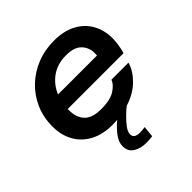

<svg xmlns="http://www.w3.org/2000/svg" viewBox="-199 -688 1048 1048"><g transform="rotate(-45 325.0 -164.0)"><path d="M393 144 386.5 208Q363.5 211.5 339.5 211.5Q294 211.5 263.8 192Q233.5 172.5 233.5 133Q233.5 100 259.2 67Q285 34 314.5 10Q297 11.5 278.5 11.5Q203 11.5 149.5 -17Q96 -45.5 67.5 -96.2Q39 -147 39 -213.5Q39 -284.5 65 -344Q91 -403.5 137.2 -447.5Q183.5 -491.5 244.5 -515.8Q305.5 -540 376 -540Q450.5 -540 503.2 -512.5Q556 -485 584 -435.8Q612 -386.5 612 -322.5Q612 -300 607.5 -271Q603 -242 596.5 -223H165.5Q165.5 -218.5 165.5 -213.5Q165.5 -157 196 -125Q226.5 -93 294.5 -93Q366.5 -93 402.8 -117.2Q439 -141.5 447.5 -167.5H579Q566 -119.5 522 -75Q478 -30.5 405.5 -7.5Q387.5 7 364.8 29Q342 51 325.2 74Q308.5 97 308.5 114.5Q308.5 133 320.8 140.2Q333 147.5 354 147.5Q363.5 147.5 374 146.2Q384.5 145 393 144ZM366 -437Q300 -437 253.5 -404Q207 -371 184.5 -316.5H485Q486 -325 486 -335.5Q486 -377 457.8 -407Q429.5 -437 366 -437Z"/></g></svg>

Font: Epilogue SemiBold
Style: Italic
Weight: 600
Italic angle: -12°
Designer: Tyler Finck
Foundry: Etcetera Type Co
Version: Version 2.111; ttfautohint (v1.8.3)